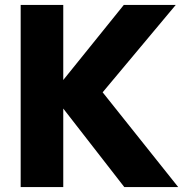

<svg xmlns="http://www.w3.org/2000/svg" viewBox="-20 -760 768 780"><path d="M237 0V-319L485 0H704L397 -385L694 -740H483L237 -435V-740H64V0Z"/></svg>

Font: Be Vietnam Pro ExtraBold
Style: Regular
Weight: 800
Designer: Lam Bao, Tony Le, Vietanh Nguyen
Foundry: Yellow Type Foundry
Version: Version 1.002